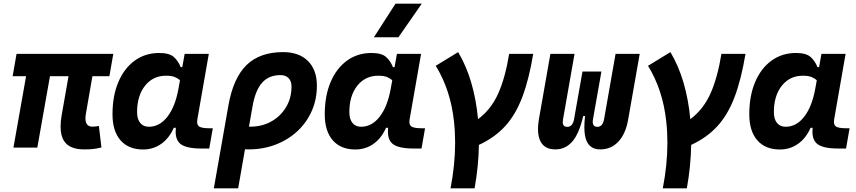

<svg xmlns="http://www.w3.org/2000/svg" viewBox="-20 -815 4728 1060"><path d="M444.8 9.8Q363.8 9.8 334 -36.1Q314.5 -65.4 314.5 -116.2Q314.5 -144 320.3 -178.2L358.4 -394.5H255.9L186 0H54.2L124 -394.5H49.8L71.3 -517.6H605.5L584 -394.5H490.2L454.1 -186.5Q451.7 -172.4 451.7 -161.1Q451.7 -115.7 491.2 -115.7Q498.5 -115.7 506.8 -116.7Q515.1 -117.7 525.9 -119.6L540 -1Q514.6 5.4 495.1 7.6Q475.6 9.8 444.8 9.8Z M986.3 -444.3 999.5 -517.6H1132.8L1069.3 -154.8Q1068.4 -148.4 1068.4 -142.6Q1068.4 -126.5 1077.6 -118.2Q1090.3 -106.9 1136.2 -106.9H1154.8L1135.3 4.9H1090.8Q1007.3 4.9 975.6 -21Q949.7 -42.5 949.7 -88.4Q949.7 -98.1 950.7 -109.4H939.5Q914.1 -51.8 870.1 -20.8Q826.2 10.3 770 10.3Q689.5 10.3 645.3 -40.5Q601.1 -91.3 601.1 -184.1Q601.1 -285.6 633.3 -361.8Q665.5 -438 723.6 -480.2Q781.7 -522.5 858.9 -522.5Q914.6 -522.5 939.2 -500.7Q963.9 -479 977.5 -444.3ZM896.5 -397Q824.7 -397 780.8 -341.8Q736.8 -286.6 736.8 -196.3Q736.8 -157.7 753.9 -136.5Q771 -115.2 801.8 -115.2Q860.8 -115.2 904.1 -170.4Q947.3 -225.6 965.3 -325.7L973.6 -371.6Q961.9 -382.8 944.3 -389.9Q926.8 -397 896.5 -397Z M1543 -527.3Q1630.9 -527.3 1680.2 -478.3Q1729.5 -429.2 1729.5 -341.8Q1729.5 -266.6 1701.2 -202.4Q1672.9 -138.2 1621.6 -90.6Q1570.3 -43 1501.5 -16.6Q1432.6 9.8 1351.6 9.8Q1342.3 9.8 1332.5 9.3L1294.9 224.6H1160.6L1241.2 -233.9Q1268.1 -384.8 1341.3 -456.1Q1414.6 -527.3 1543 -527.3ZM1374.5 -229.5 1354.5 -115.7Q1358.4 -115.7 1362.3 -115.7Q1427.2 -115.7 1478.5 -144.8Q1529.8 -173.8 1559.6 -223.9Q1589.4 -273.9 1589.4 -336.9Q1589.4 -367.2 1573.2 -383.8Q1557.1 -400.4 1528.3 -400.4Q1464.8 -400.4 1427.5 -358.9Q1390.1 -317.4 1374.5 -229.5Z M2158.2 -444.3 2171.4 -517.6H2304.7L2241.2 -154.8Q2240.2 -148.4 2240.2 -142.6Q2240.2 -126.5 2249.5 -118.2Q2262.2 -106.9 2308.1 -106.9H2326.7L2307.1 4.9H2262.7Q2179.2 4.9 2147.5 -21Q2121.6 -42.5 2121.6 -88.4Q2121.6 -98.1 2122.6 -109.4H2111.3Q2085.9 -51.8 2042 -20.8Q1998 10.3 1941.9 10.3Q1861.3 10.3 1817.1 -40.5Q1772.9 -91.3 1772.9 -184.1Q1772.9 -285.6 1805.2 -361.8Q1837.4 -438 1895.5 -480.2Q1953.6 -522.5 2030.8 -522.5Q2086.4 -522.5 2111.1 -500.7Q2135.7 -479 2149.4 -444.3ZM2068.4 -397Q1996.6 -397 1952.6 -341.8Q1908.7 -286.6 1908.7 -196.3Q1908.7 -157.7 1925.8 -136.5Q1942.9 -115.2 1973.6 -115.2Q2032.7 -115.2 2075.9 -170.4Q2119.1 -225.6 2137.2 -325.7L2145.5 -371.6Q2133.8 -382.8 2116.2 -389.9Q2098.6 -397 2068.4 -397ZM2044.4 -609.4 2163.6 -794.9H2308.6L2179.7 -609.4Z M2467.3 224.6Q2492.7 94.2 2492.7 -26.9Q2492.7 -87.4 2486.3 -145.5Q2467.3 -319.3 2385.7 -451.7L2509.3 -527.3Q2554.2 -452.6 2581.8 -358.4Q2609.4 -264.2 2619.1 -157.2Q2689.9 -209.5 2729.5 -296.4Q2769 -383.3 2791 -517.6H2923.8Q2900.4 -376.5 2863.5 -279.1Q2826.7 -181.6 2768.6 -118.2Q2710.4 -54.7 2624 -15.1Q2622.1 103 2600.1 224.6Z M3293.5 9.8Q3240.7 9.8 3219.7 -34.2Q3206.1 -62.5 3206.1 -112.8Q3206.1 -140.1 3210 -174.3H3199.7Q3177.7 -77.6 3139.9 -33.9Q3102.1 9.8 3046.4 9.8Q2987.3 9.8 2964.4 -33.7Q2950.2 -60.5 2950.2 -102.1Q2950.2 -126.5 2955.1 -156.2L3018.6 -517.6H3151.9L3088.4 -156.2Q3086.9 -147.9 3086.9 -141.1Q3086.9 -114.7 3111.3 -114.7Q3126.5 -114.7 3136 -125Q3145.5 -135.3 3149.9 -159.7L3152.3 -174.3L3195.8 -419.9H3300.3L3260.3 -193.4L3254.4 -159.7Q3252.4 -149.9 3252.4 -142.1Q3252.4 -130.9 3256.3 -125Q3262.7 -114.7 3277.8 -114.7Q3307.1 -114.7 3314.9 -156.2L3378.4 -517.6H3511.7L3448.2 -156.2Q3434.6 -76.7 3394.3 -33.4Q3354 9.8 3293.5 9.8Z M3639.2 224.6Q3664.6 94.2 3664.6 -26.9Q3664.6 -87.4 3658.2 -145.5Q3639.2 -319.3 3557.6 -451.7L3681.2 -527.3Q3726.1 -452.6 3753.7 -358.4Q3781.2 -264.2 3791 -157.2Q3861.8 -209.5 3901.4 -296.4Q3940.9 -383.3 3962.9 -517.6H4095.7Q4072.3 -376.5 4035.4 -279.1Q3998.5 -181.6 3940.4 -118.2Q3882.3 -54.7 3795.9 -15.1Q3793.9 103 3772 224.6Z M4502 -444.3 4515.1 -517.6H4648.4L4585 -154.8Q4584 -148.4 4584 -142.6Q4584 -126.5 4593.3 -118.2Q4606 -106.9 4651.9 -106.9H4670.4L4650.9 4.9H4606.4Q4522.9 4.9 4491.2 -21Q4465.3 -42.5 4465.3 -88.4Q4465.3 -98.1 4466.3 -109.4H4455.1Q4429.7 -51.8 4385.7 -20.8Q4341.8 10.3 4285.6 10.3Q4205.1 10.3 4160.9 -40.5Q4116.7 -91.3 4116.7 -184.1Q4116.7 -285.6 4148.9 -361.8Q4181.2 -438 4239.3 -480.2Q4297.4 -522.5 4374.5 -522.5Q4430.2 -522.5 4454.8 -500.7Q4479.5 -479 4493.2 -444.3ZM4412.1 -397Q4340.3 -397 4296.4 -341.8Q4252.4 -286.6 4252.4 -196.3Q4252.4 -157.7 4269.5 -136.5Q4286.6 -115.2 4317.4 -115.2Q4376.5 -115.2 4419.7 -170.4Q4462.9 -225.6 4481 -325.7L4489.3 -371.6Q4477.5 -382.8 4460 -389.9Q4442.4 -397 4412.1 -397Z"/></svg>

Font: CaskaydiaCove NFP
Style: Bold Italic
Weight: 700
Italic angle: -10°
Designer: Aaron Bell
Foundry: Saja Typeworks
Version: Version 2111.001; VTT 6.35;Nerd Fonts 3.1.1